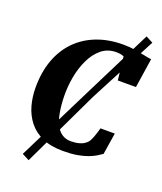

<svg xmlns="http://www.w3.org/2000/svg" viewBox="-174 -961 1021 1210"><g transform="rotate(20 336.0 -356.0)"><path d="M347 8.5Q265 8.5 208 -17.2Q151 -43 116 -87.5Q81 -132 65 -189.2Q49 -246.5 49 -310Q49 -413 79 -494.8Q109 -576.5 165.5 -634Q222 -691.5 301 -721.8Q380 -752 477.5 -752Q520 -752 557 -746Q594 -740 623.8 -733.5Q653.5 -727 672.5 -725L642.5 -527.5H521L503 -683Q496 -686 488 -688Q480 -690 471.2 -691Q462.5 -692 452.5 -692Q394.5 -692 353.2 -658Q312 -624 285.5 -568.2Q259 -512.5 247.2 -446.5Q235.5 -380.5 237 -317Q238.5 -257.5 247 -210.8Q255.5 -164 271.8 -132Q288 -100 313.2 -83Q338.5 -66 374 -66Q386 -66 404.2 -68Q422.5 -70 443 -77.8Q463.5 -85.5 480.5 -103.5Q487 -111 492.8 -122.8Q498.5 -134.5 503.5 -148.5Q508.5 -162.5 513.2 -177.5Q518 -192.5 521.5 -206.5H617.5L595 -62Q581 -52 560.8 -39.8Q540.5 -27.5 511.2 -16.5Q482 -5.5 441.8 1.5Q401.5 8.5 347 8.5ZM116.5 112 371.5 -400.5 596.5 -850.5 644 -825.5 410 -378 164.5 137Z"/></g></svg>

Font: Merriweather 28pt Black
Style: Italic
Weight: 900
Italic angle: -7.8°
Version: Version 2.101